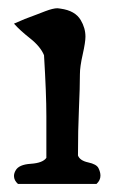

<svg xmlns="http://www.w3.org/2000/svg" viewBox="-20 -455 284 475"><path d="M14.6 -396.5Q40 -408.2 70.3 -418.9Q72.3 -419.9 91.8 -427.2Q111.3 -434.6 122.1 -434.6Q124 -434.6 126.5 -434.1Q128.9 -433.6 129.9 -433.6Q166 -428.7 179.7 -405.3Q191.4 -385.7 191.4 -364.3Q191.4 -350.6 184.6 -320.3Q177.7 -290 177.7 -271.5Q177.7 -239.3 175.3 -186Q172.9 -132.8 172.9 -70.3Q177.7 -57.6 198.2 -53.2Q218.8 -48.8 223.6 -39.1Q228.5 -29.3 228.5 -20.5Q228.5 -8.8 218.8 0H24.4Q14.6 -8.8 14.6 -19.5Q14.6 -26.4 18.6 -33.2Q26.4 -47.9 56.2 -49.8Q85.9 -51.8 94.7 -64.5V-106.4V-168Q94.7 -222.7 88.9 -318.4Q80.1 -339.8 54.7 -359.9Q29.3 -379.9 14.6 -396.5Z"/></svg>

Font: LPEducational
Style: Medium
Weight: 500
Designer: Based on Essays1743, by John Stracke, which says:

Based on the typeface in a 1743 English translation of the essays of 
Version: Version 001.204